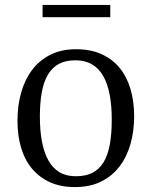

<svg xmlns="http://www.w3.org/2000/svg" viewBox="-20 -750 616 780"><path d="M525 -277Q525 -337 510.5 -387Q496 -437 467 -473Q438 -509 393.5 -529.5Q349 -550 289 -550Q229 -550 184.5 -527.5Q140 -505 110.5 -466Q81 -427 66 -374Q51 -321 51 -259Q51 -200 65.5 -150.5Q80 -101 109.5 -65.5Q139 -30 182.5 -10Q226 10 284 10Q345 10 390 -12Q435 -34 465 -73Q495 -112 510 -164.5Q525 -217 525 -277ZM142 -276Q142 -331 149.5 -373.5Q157 -416 174 -445.5Q191 -475 218.5 -490Q246 -505 287 -505Q326 -505 354 -488.5Q382 -472 399.5 -441Q417 -410 425.5 -365.5Q434 -321 434 -265Q434 -206 426 -162.5Q418 -119 400.5 -90.5Q383 -62 355.5 -48Q328 -34 288 -34Q249 -34 221.5 -50.5Q194 -67 176.5 -98.5Q159 -130 150.5 -174.5Q142 -219 142 -276ZM153 -730V-680H428V-730Z"/></svg>

Font: GradeGX
Style: Regular
Weight: 100
Width: 1
Designer: Adam Twardoch
Foundry: Adam Twardoch
Version: Version 2.002; DEVELOPMENT